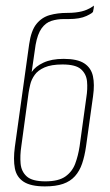

<svg xmlns="http://www.w3.org/2000/svg" viewBox="-20 -658 392 685"><path d="M140 7Q90 7 64.5 -9.5Q39 -26 33 -57.5Q27 -89 33 -134L84 -500Q91 -549 110 -572.5Q129 -596 157 -604Q185 -612 220 -612Q236 -612 249 -613.5Q262 -615 272 -617.5Q282 -620 290 -623.5Q298 -627 304 -630.5Q310 -634 315 -638Q315 -634 314.5 -629.5Q314 -625 312 -617Q312 -612 288.5 -601Q265 -590 225 -590H207Q184 -590 163.5 -583.5Q143 -577 128.5 -557Q114 -537 107 -498L93 -401Q106 -421 135 -434.5Q164 -448 207 -448Q256 -448 280.5 -432Q305 -416 311.5 -386.5Q318 -357 312 -315L287 -136Q282 -101 273 -74.5Q264 -48 247.5 -29.5Q231 -11 205 -2Q179 7 140 7ZM142 -11Q189 -11 213.5 -28.5Q238 -46 248.5 -74.5Q259 -103 264 -136L288 -310Q293 -341 290.5 -367.5Q288 -394 269 -411Q250 -428 203 -428Q163 -428 139 -417.5Q115 -407 103.5 -390.5Q92 -374 88 -357Q84 -340 82 -327L56 -136Q51 -103 53.5 -74.5Q56 -46 75.5 -28.5Q95 -11 142 -11Z"/></svg>

Font: Alumni Sans Thin
Style: Italic
Weight: 100
Italic angle: -8°
Designer: Robert E. Leuschke
Foundry: Robert E. Leuschke
Version: Version 1.016